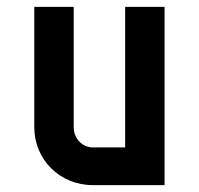

<svg xmlns="http://www.w3.org/2000/svg" viewBox="-20 -540 580 560"><path d="M460 -520H345V-110H251C220 -110 195 -136 195 -169V-520H80V-169C80 -74 155 0 251 0H460Z"/></svg>

Font: Grotesk 03
Style: Bold
Weight: 500
Designer: Frank Adebiaye, contributions by Jérémy Landes, Ariel Martín Pérez
Foundry: Velvetyne Type Foundry
Version: Version 3.000;Glyphs 3.1.2 (3150)